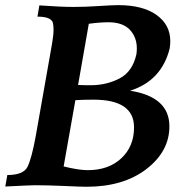

<svg xmlns="http://www.w3.org/2000/svg" viewBox="-27 -713 724 734"><path d="M303.2 1Q284.2 1 219.2 -2Q154.3 -4.9 107.9 -4.9Q90.8 -4.9 -6.8 0L1 -43.9Q62.5 -43.9 78.1 -75.2Q93.8 -106.4 109.4 -191.4L171.9 -545.4Q177.7 -578.6 177.7 -600.1Q177.7 -617.2 174.8 -627Q167 -649.4 116.2 -649.4L123.5 -692.4Q205.1 -686.5 254.4 -686.5Q297.9 -686.5 349.9 -689.9Q401.9 -693.4 424.8 -693.4Q519 -693.4 571.5 -655.8Q624 -618.2 624 -555.7Q624 -542 621.6 -527.3Q590.3 -403.8 470.2 -366.2Q620.6 -342.8 620.6 -230Q620.6 -134.3 532.7 -66.7Q444.8 1 303.2 1ZM308.6 -62.5Q388.2 -62.5 436.8 -107.9Q485.4 -153.3 485.4 -226.1Q485.4 -332 330.6 -332Q291.5 -332 261.2 -330.1L216.3 -76.7Q273.4 -62.5 308.6 -62.5ZM320.3 -387.2Q379.9 -387.2 429.9 -413.1Q480 -439 494.6 -506.3Q496.1 -517.1 496.1 -527.3Q496.1 -571.3 469 -599.6Q441.9 -627.9 387.2 -627.9Q355 -627.9 312.5 -622.1L271.5 -388.2Q288.1 -387.2 320.3 -387.2Z"/></svg>

Font: Kelvinch
Style: Bold Italic
Weight: 700
Italic angle: -10°
Designer: Paul James Miller
Foundry: High-Logic / Made with FontCreator
Version: Version 3.30 September 23, 2016